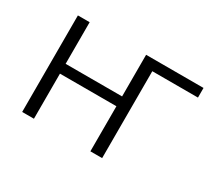

<svg xmlns="http://www.w3.org/2000/svg" viewBox="-102 -682 954 863"><g transform="rotate(30 374.5 -250.5)"><path d="M84 0H145V-234H438V0H499V-451H736V-501H438V-285H145V-501H84Z"/></g></svg>

Font: Poppy and Pepper Light
Style: Regular
Weight: 300
Designer: Thy Ha
Foundry: Thy Ha
Version: Version 0.001;Glyphs 3.2 (3227)